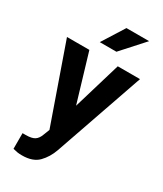

<svg xmlns="http://www.w3.org/2000/svg" viewBox="-245 -853 986 1159"><g transform="rotate(30 247.5 -273.5)"><path d="M296 -610H180L277 -764H435ZM115 217Q96 217 83 215Q70 213 51 208V99H73Q115 99 135 86Q155 73 166 42L182 1L-7 -538H149L248 -206L347 -538H502L287 81Q267 138 228.5 177.5Q190 217 115 217Z"/></g></svg>

Font: Freesentation 8 ExtraBold
Style: Regular
Weight: 800
Designer: glyphs from Roboto by Christian Robertson / Hangul glyphs from Noto Sans CJK(Source Han Sans) by Jang Soo-young and Kang
Foundry: PT&
Version: Version 2.001